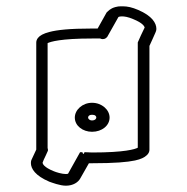

<svg xmlns="http://www.w3.org/2000/svg" viewBox="-20 -552 594 609"><path d="M259.4 -179C259.4 -183.8 263.3 -188 271.9 -188C282 -188 285.5 -183.6 285.5 -179C285.5 -175.4 281.5 -170 271.9 -170C263.9 -170 259.4 -175.2 259.4 -179ZM217.3 -179C217.3 -152.8 242.7 -134 271.9 -134C303.5 -134 327.6 -153.9 327.6 -179C327.6 -203.8 303.1 -226 271.9 -226C241.6 -226 217.3 -203.7 217.3 -179ZM131 -415.2C140 -419.5 171.8 -429.9 271.9 -429.9H297.8C299.9 -428.8 302.7 -427.9 306 -427.9C314.2 -427.9 318.1 -433.1 318.6 -433.6C319 -434 319.5 -434.4 320 -434.8L355.7 -498.1C356.4 -498.5 359.4 -500 367 -500C374.5 -500 386 -498.5 402.9 -491.2C433.3 -478.9 438.1 -468.1 438.9 -464.6C438.5 -463.8 438 -462.9 438 -462.9C429.5 -446.5 424.3 -433.4 417 -417.4V-83.5C408.4 -78.8 376 -68.3 271.9 -68.3C264.2 -68.3 256.3 -69.3 248 -69.3C245.8 -62 243.5 -62 241.2 -69.3H234L195.9 -1.1C195.2 -0.8 192.9 0 189 0C176.5 0 157.9 -5.7 150.1 -9.1C118.8 -21.8 115.4 -32.4 115 -35.8C116.2 -39.6 120.7 -50.3 125 -58.5C127.5 -63.4 130.2 -70.5 132 -74V-77.2C132 -77.3 132 -77.5 132 -77.9C132 -78.7 131.7 -80.7 131 -82.1ZM418 -520.6C399.3 -528.6 384.6 -532 369 -532H364C357.5 -532 352.6 -531.5 345.6 -529.5C329.1 -524.8 324.4 -517.7 318.2 -512.5L289.7 -461.5H271.9C200.1 -461.5 161.1 -457 136.8 -450.6C117.4 -445.6 106.4 -439.3 100.3 -431.6C96.3 -426.5 95 -421.2 95 -417.1V-77.5L82 -49.6C80.2 -46.3 78 -42.4 78 -34.9C78 -16.9 91.8 5.3 136.4 24.3C144.3 27 169.9 37 189 37C212.4 37 227.9 25.8 234.3 14.5L262 -34.2H271.9C343.7 -34.2 384.2 -37.8 408.3 -43C427.1 -47.1 437.8 -52.5 444.7 -58.9C452.1 -64.9 454 -72.2 454 -76.7V-406.4C460.8 -420.5 466.6 -434.5 473.1 -448.8C474.1 -451 476 -455.3 476 -460.6C476 -478.3 462.9 -501.5 418 -520.6Z"/></svg>

Font: Platiipus Bold
Style: Bold
Weight: 400
Version: Version 001.000